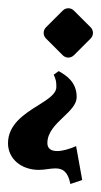

<svg xmlns="http://www.w3.org/2000/svg" viewBox="-33 -318 250 475"><path d="M112.3 -142.1 99.9 -133.3C105.5 -120.6 106.4 -116.2 106.4 -102.8C106.4 -85.7 85.9 -72.8 61.8 -57.6C27.6 -36.4 -13.2 -10.3 -13.2 36.4C-13.2 74.5 19 102.3 63.5 102.3C70.1 102.3 77.9 101.3 85.2 100.3C92 99.4 98.6 98.6 104.2 98.6C121.1 98.6 135 105.5 141.1 137.2L170.4 127.4L155.3 43.5C138.2 51 121.3 55.7 108.4 55.7C94 55.7 84.2 50 84.2 35.9C84.2 9.5 104.7 -10.3 124 -28.6C140.9 -44.7 156.7 -59.8 156.7 -77.9C156.7 -115.5 130.4 -131.6 112.3 -142.1ZM136 -297.6C131.1 -297.6 126 -295.7 122.1 -291.7L80.8 -250.5C76.9 -246.6 75 -241.5 75 -236.6C75 -231.7 76.9 -226.6 80.8 -222.7L122.1 -181.4C126 -177.5 131.1 -175.5 136 -175.5C140.9 -175.5 146 -177.5 149.9 -181.4L191.2 -222.7C195.1 -226.6 197 -231.7 197 -236.6C197 -241.5 195.1 -246.6 191.2 -250.5L149.9 -291.7C146 -295.7 140.9 -297.6 136 -297.6Z"/></svg>

Font: RisaltypS01
Style: Medium
Weight: 500
Italic angle: -9°
Designer: gluk
Foundry: gluk
Version: Version 0.24